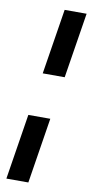

<svg xmlns="http://www.w3.org/2000/svg" viewBox="-98 -745 463 964"><g transform="rotate(10 133.5 -262.5)"><path d="M97 -372 150 -705H262L209 -372ZM9 180 62 -154H174L121 180Z"/></g></svg>

Font: Nunito Sans 10pt Condensed
Style: Bold Italic
Weight: 700
Width: 3
Italic angle: -9°
Designer: Vernon Adams
Foundry: Vernon Adams
Version: Version 3.101;gftools[0.9.27]